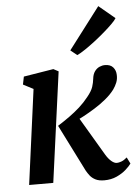

<svg xmlns="http://www.w3.org/2000/svg" viewBox="-59 -909 685 963"><g transform="rotate(-5 284.0 -427.5)"><path d="M49 0 113 -478 62 -504.5 70 -544 220.5 -568.5 246 -555 170.5 0ZM427 9.5Q400 9.5 382.8 0.8Q365.5 -8 355.2 -21.2Q345 -34.5 338 -47L219.5 -283Q250.5 -302.5 278.8 -322.8Q307 -343 331.8 -365.2Q356.5 -387.5 377.5 -414Q400 -441.5 406.8 -462.5Q413.5 -483.5 415.5 -502.5Q418 -525.5 428 -539.5Q438 -553.5 452 -559.8Q466 -566 480 -566Q507.5 -566 521 -550.2Q534.5 -534.5 535 -512Q536 -491 528.8 -473.2Q521.5 -455.5 510.5 -440Q492.5 -416 465.5 -393.8Q438.5 -371.5 408.2 -352.8Q378 -334 350.2 -319.2Q322.5 -304.5 302.5 -295L313.5 -336L443 -117Q455.5 -96.5 470 -84.2Q484.5 -72 497 -72Q506.5 -72 520.2 -77Q534 -82 548.5 -95L564.5 -63Q556 -50.5 536.8 -33.2Q517.5 -16 489.5 -3.2Q461.5 9.5 427 9.5ZM313.5 -654.5 472.5 -863.5 553.5 -796Q548 -786 530.8 -768.8Q513.5 -751.5 489.2 -730.5Q465 -709.5 438.8 -689.2Q412.5 -669 388.2 -652.5Q364 -636 346.5 -628Z"/></g></svg>

Font: Merriweather SemiBold
Style: Italic
Weight: 600
Italic angle: -7.8°
Version: Version 2.101